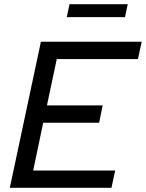

<svg xmlns="http://www.w3.org/2000/svg" viewBox="-20 -900 699 920"><path d="M27 0ZM27 0 176 -700H659L641 -617H252L205 -395H472L455 -312H187L139 -83H532L514 0ZM592 -880 579 -818H300L313 -880Z"/></svg>

Font: Rosa Sans
Style: Italic
Weight: 400
Italic angle: -12°
Designer: Pentagram / MCKL
Foundry: Pentagram / MCKL
Version: Version 1.005;September 16, 2019;FontCreator 11.5.0.2425 64-